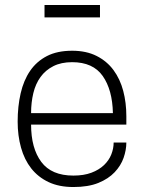

<svg xmlns="http://www.w3.org/2000/svg" viewBox="-20 -743 579 772"><path d="M275 9Q217 9 175 -11Q133 -31 105.5 -66Q78 -101 64.5 -149.5Q51 -198 51 -254Q51 -315 63 -367.5Q75 -420 101 -458Q127 -496 168.5 -517.5Q210 -539 270 -539Q327 -539 368.5 -518Q410 -497 436.5 -461Q463 -425 475.5 -377.5Q488 -330 488 -276V-242H105Q105 -147 146 -92Q187 -37 275 -37Q317 -37 347.5 -48.5Q378 -60 398 -79Q418 -98 427.5 -122Q437 -146 437 -170H488Q488 -140 477 -108.5Q466 -77 441 -50.5Q416 -24 375.5 -7.5Q335 9 275 9ZM434 -288Q432 -382 393 -437.5Q354 -493 270 -493Q226 -493 194.5 -477Q163 -461 143 -433.5Q123 -406 114 -368.5Q105 -331 105 -288ZM382 -673H159V-723H382Z"/></svg>

Font: Tanohe Sans Light
Style: Regular
Weight: 300
Designer: Village Type and Design LLC & Cristiano Sobral
Foundry: Cooper Hewitt Smithsonian Design Museum
Version: Version 1.00;September 29, 2021;FontCreator 13.0.0.2655 64-b